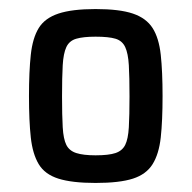

<svg xmlns="http://www.w3.org/2000/svg" viewBox="-20 -716 423 424"><path d="M191 -312Q139 -312 109 -321.5Q79 -331 65.5 -353.5Q52 -376 48 -412.5Q44 -449 44 -504Q44 -558 48 -595Q52 -632 65.5 -654Q79 -676 109 -686Q139 -696 191 -696Q244 -696 273.5 -686Q303 -676 317 -654Q331 -632 335 -595Q339 -558 339 -504Q339 -449 335 -412.5Q331 -376 317 -353.5Q303 -331 273.5 -321.5Q244 -312 191 -312ZM191 -373Q220 -373 235 -378Q250 -383 256.5 -396Q263 -409 264.5 -435Q266 -461 266 -503Q266 -546 264.5 -572Q263 -598 256.5 -612Q250 -626 235 -630.5Q220 -635 191 -635Q164 -635 148.5 -630.5Q133 -626 126.5 -612Q120 -598 118.5 -572Q117 -546 117 -503Q117 -461 118.5 -435Q120 -409 126.5 -396Q133 -383 148.5 -378Q164 -373 191 -373Z"/></svg>

Font: Saira SemiCondensed Medium
Style: Regular
Weight: 500
Width: 4
Designer: Hector Gatti with collaboration of the Omnibus-Type team
Foundry: Omnibus-Type
Version: Version 1.101